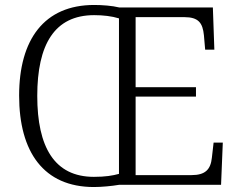

<svg xmlns="http://www.w3.org/2000/svg" viewBox="-20 -744 964 773"><path d="M358 9C389 9 431 5 460 0H870L877 -170H840L833 -109C828 -61 806 -39 751 -39H526V-355H769V-393H526V-675H722C779 -675 796 -652 801 -602L806 -544H843L837 -714H460C432 -721 391 -724 359 -724C158 -724 57 -585 57 -359C57 -132 156 9 358 9ZM358 -32C199 -32 130 -152 130 -358C130 -564 199 -683 359 -683C395 -683 430 -679 459 -670V-44C434 -37 404 -32 358 -32Z"/></svg>

Font: Noto Serif Ethiopic Light
Style: Regular
Weight: 300
Designer: Monotype Design Team
Foundry: Monotype Imaging Inc.
Version: Version 2.102